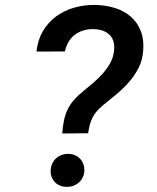

<svg xmlns="http://www.w3.org/2000/svg" viewBox="-20 -741 627 768"><path d="M229 -207Q231 -236.8 236.1 -260.3Q241.2 -283.7 250.7 -303.5Q260.3 -323.2 275.9 -341.1Q291.5 -358.9 314.9 -377.9Q333 -392.6 352.8 -409.4Q372.6 -426.3 389.9 -445.6Q407.2 -464.8 419.7 -486.6Q432.1 -508.3 435.5 -532.7Q441.9 -576.7 419.7 -600.1Q397.5 -623.5 354.5 -624.5Q332.5 -625 313.2 -619.1Q293.9 -613.3 279.1 -601.8Q264.2 -590.3 254.2 -573.5Q244.1 -556.6 239.7 -535.2L126 -534.7Q130.9 -581.1 151.6 -616.5Q172.4 -651.9 204.3 -675.3Q236.3 -698.7 276.9 -710.4Q317.4 -722.2 362.3 -721.2Q404.8 -720.2 441.4 -708.5Q478 -696.8 503.9 -673.8Q529.8 -650.9 543.2 -616.7Q556.6 -582.5 552.7 -537.1Q549.8 -499 533.9 -468.5Q518.1 -438 495.1 -411.9Q472.2 -385.7 444.6 -363Q417 -340.3 390.1 -318.4Q376 -306.6 366 -294.7Q356 -282.7 349.4 -269.3Q342.8 -255.9 338.9 -240.7Q335 -225.6 332.5 -208ZM182.6 -56.2Q182.6 -70.8 187.7 -83.5Q192.9 -96.2 201.7 -105.2Q210.4 -114.3 222.9 -119.6Q235.4 -125 250 -125.5Q264.6 -126 276.9 -121.3Q289.1 -116.7 298.1 -108.2Q307.1 -99.6 312.3 -87.4Q317.4 -75.2 317.4 -60.5Q317.4 -45.9 312 -33.7Q306.6 -21.5 297.4 -12.7Q288.1 -3.9 275.9 1.2Q263.7 6.3 249 6.3Q234.9 6.8 222.7 2.4Q210.4 -2 201.7 -10.3Q192.9 -18.6 187.7 -30.3Q182.6 -42 182.6 -56.2Z"/></svg>

Font: Roboto Mono Medium
Style: Italic
Weight: 500
Designer: Google
Version: Version 2.000985; 2015; ttfautohint (v1.3)